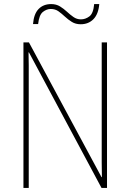

<svg xmlns="http://www.w3.org/2000/svg" viewBox="-20 -922 640 942"><path d="M95 0V-714H122L478 -53H480Q479 -88 479 -125.5Q479 -163 479 -191V-714H505V0H478L122 -665H120Q121 -633 121 -602Q121 -571 121 -530V0ZM142 -804Q146 -854 169.5 -878Q193 -902 231 -902Q256 -902 274.5 -890.5Q293 -879 308.5 -864.5Q324 -850 340.5 -838.5Q357 -827 377 -827Q399 -827 418.5 -841.5Q438 -856 442 -902H467Q463 -853 438.5 -828Q414 -803 376 -803Q351 -803 332.5 -814.5Q314 -826 298.5 -840.5Q283 -855 267 -866.5Q251 -878 229 -878Q209 -878 190.5 -863.5Q172 -849 167 -804Z"/></svg>

Font: Noto Sans Mono Thin
Style: Regular
Weight: 100
Designer: Monotype Design Team
Foundry: Monotype Imaging Inc.
Version: Version 2.014